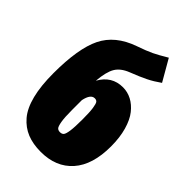

<svg xmlns="http://www.w3.org/2000/svg" viewBox="-232 -845 950 950"><g transform="rotate(45 243.0 -370.0)"><path d="M307.1 -495.1Q339.4 -495.1 368.4 -480Q397.5 -464.8 420.9 -435.3Q444.3 -405.8 458.3 -356.9Q472.2 -308.1 472.2 -246.1Q472.2 -117.2 411.9 -49.1Q351.6 19 245.1 19Q190.4 19 149.2 2.4Q107.9 -14.2 76.9 -50.5Q45.9 -86.9 30 -149.7Q14.2 -212.4 14.2 -300.8Q14.2 -473.6 56.9 -560.8Q99.6 -647.9 210.9 -687Q263.2 -705.1 291 -718.5Q318.8 -731.9 363.8 -758.8L428.2 -647Q394.5 -623 362.5 -607.2Q330.6 -591.3 277.8 -570.8Q232.9 -553.2 213.9 -522Q194.8 -490.7 189 -422.9Q229 -495.1 307.1 -495.1ZM243.2 -117.2Q256.8 -117.2 263.4 -125Q270 -132.8 273.9 -159.7Q277.8 -186.5 277.8 -241.2Q277.8 -291.5 273.9 -317.6Q270 -343.8 264.2 -350.8Q258.3 -357.9 247.1 -357.9Q218.8 -357.9 208 -306.2V-237.8Q208 -186 212.6 -158.7Q217.3 -131.3 224.1 -124.3Q231 -117.2 243.2 -117.2Z"/></g></svg>

Font: Fira Sans Compressed Heavy
Style: Regular
Weight: 900
Width: 1
Designer: Carrois Corporate & Edenspiekermann AG
Foundry: Carrois Corporate GbR & Edenspiekermann AG
Version: Version 4.203;PS 004.203;hotconv 1.0.88;makeotf.lib2.5.64775